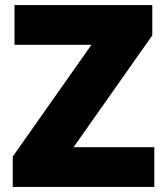

<svg xmlns="http://www.w3.org/2000/svg" viewBox="-20 -734 651 754"><path d="M586 0V-156H269L578 -595V-714H37V-558H339L30 -119V0Z"/></svg>

Font: Noto Sans Sinhala Black
Style: Regular
Weight: 900
Designer: Jelle Bosma - Monotype Design Team
Foundry: Monotype Imaging Inc.
Version: Version 2.006